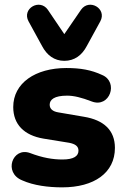

<svg xmlns="http://www.w3.org/2000/svg" viewBox="-20 -796 536 827"><path d="M257 -534C301 -534 333 -558 354 -598L412 -704C442 -759 364 -804 329 -754L257 -649L186 -754C151 -804 73 -759 103 -704L161 -598C182 -558 214 -534 257 -534ZM248 11C385 11 475 -51 475 -159C475 -235 427 -279 342 -293L231 -312C206 -316 194 -328 194 -345C194 -367 214 -384 269 -384C298 -384 331 -376 375 -359C453 -329 492 -443 420 -473C373 -495 326 -503 266 -503C132 -503 37 -438 37 -335C37 -260 84 -213 167 -199L278 -181C303 -176 318 -167 318 -147C318 -124 298 -109 249 -109C208 -109 164 -116 109 -137C34 -164 -7 -52 76 -19C125 3 188 11 248 11Z"/></svg>

Font: Nunito Black
Style: Regular
Weight: 900
Designer: Vernon Adams
Foundry: Vernon Adams
Version: Version 3.602